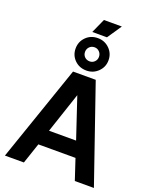

<svg xmlns="http://www.w3.org/2000/svg" viewBox="-205 -1287 1122 1399"><g transform="rotate(20 356.0 -587.5)"><path d="M268 -745H444L701 0H553L500 -160H212L158 0H11ZM461 -280 356 -594 251 -280ZM228 -910Q228 -963 264.5 -999.5Q301 -1036 356 -1036Q409 -1036 446 -999.5Q483 -963 483 -910Q483 -858 446 -821.5Q409 -785 356 -785Q301 -785 264.5 -821Q228 -857 228 -910ZM356 -856Q378 -856 393.5 -871.5Q409 -887 409 -910Q409 -933 393.5 -949Q378 -965 356 -965Q332 -965 316.5 -949Q301 -933 301 -910Q301 -887 316.5 -871.5Q332 -856 356 -856ZM351 -1175H490L415 -1064H301Z"/></g></svg>

Font: Evergrow Sans
Style: Bold
Weight: 700
Foundry: 10Web
Version: Version 1.000